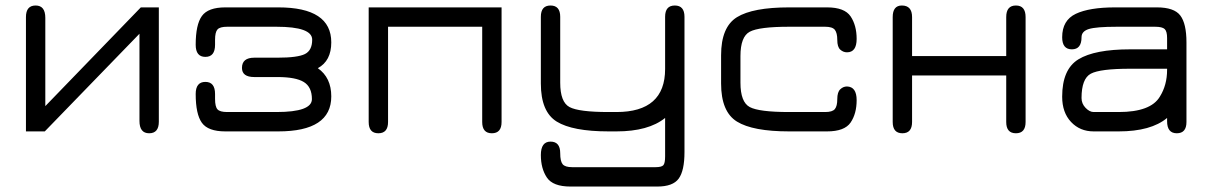

<svg xmlns="http://www.w3.org/2000/svg" viewBox="-20 -477 4396 697"><path d="M556.6 -450.2V-35.2Q556.6 6.8 521.5 6.8Q486.3 6.8 486.3 -38.1V-354.5L142.6 0H74.2V-415Q74.2 -457 109.4 -457Q144.5 -457 144.5 -412.1V-91.8L491.2 -450.2Z M903.3 -197.3Q858.4 -197.3 858.4 -230.5Q858.4 -267.6 903.3 -267.6H987.3Q1060.5 -267.6 1086.9 -280.8Q1113.3 -293.9 1113.3 -333Q1113.3 -379.9 983.4 -379.9H804.7Q778.3 -379.9 769.5 -370.1Q760.7 -360.4 760.7 -332V-314.5Q760.7 -270.5 725.6 -270.5Q690.4 -270.5 690.4 -314.5Q690.4 -387.7 712.9 -418.9Q735.4 -450.2 797.9 -450.2H990.2Q1182.6 -450.2 1182.6 -323.2Q1182.6 -255.9 1133.8 -229.5Q1182.6 -195.3 1182.6 -127Q1182.6 0 990.2 0H797.9Q735.4 0 712.9 -31.2Q690.4 -62.5 690.4 -135.7Q690.4 -179.7 725.6 -179.7Q760.7 -179.7 760.7 -135.7V-118.2Q760.7 -89.8 769.5 -80.1Q778.3 -70.3 804.7 -70.3H983.4Q1112.3 -70.3 1112.3 -117.2Q1112.3 -161.1 1083 -179.2Q1053.7 -197.3 987.3 -197.3Z M1318.4 -450.2H1800.8V-34.2Q1800.8 6.8 1765.6 6.8Q1730.5 6.8 1730.5 -34.2V-379.9H1388.7V-34.2Q1388.7 6.8 1353.5 6.8Q1318.4 6.8 1318.4 -34.2Z M2464.8 75.2Q2464.8 142.6 2443.8 171.4Q2422.9 200.2 2366.2 200.2H2050.8Q1987.3 200.2 1965.3 167.5Q1943.4 134.8 1943.4 85.9Q1943.4 37.1 1978.5 37.1Q2013.7 37.1 2013.7 79.1Q2013.7 108.4 2022.5 119.1Q2031.2 129.9 2057.6 129.9H2359.4Q2381.8 129.9 2388.2 122.6Q2394.5 115.2 2394.5 90.8V-48.8Q2334 0 2217.8 0H2189.5Q2058.6 0 2001 -35.6Q1943.4 -71.3 1943.4 -173.8V-416Q1943.4 -457 1978.5 -457Q2013.7 -457 2013.7 -416V-176.8Q2013.7 -106.4 2047.4 -88.4Q2081.1 -70.3 2189.5 -70.3H2217.8Q2394.5 -70.3 2394.5 -226.6V-416Q2394.5 -457 2429.7 -457Q2464.8 -457 2464.8 -416Z M2982.4 0H2844.7Q2712.9 0 2655.3 -35.6Q2597.7 -71.3 2597.7 -173.8V-276.4Q2597.7 -378.9 2655.3 -414.6Q2712.9 -450.2 2844.7 -450.2H2982.4Q3045.9 -450.2 3067.9 -417.5Q3089.8 -384.8 3089.8 -335.9Q3089.8 -287.1 3054.7 -287.1Q3041 -287.1 3030.3 -296.9Q3019.5 -306.6 3019.5 -332Q3019.5 -357.4 3010.7 -368.7Q3002 -379.9 2975.6 -379.9H2844.7Q2735.4 -379.9 2701.7 -361.8Q2668 -343.8 2668 -273.4V-176.8Q2668 -106.4 2701.7 -88.4Q2735.4 -70.3 2844.7 -70.3H2975.6Q3002 -70.3 3010.7 -81.1Q3019.5 -91.8 3019.5 -117.2Q3019.5 -142.6 3030.3 -152.8Q3041 -163.1 3054.7 -163.1Q3089.8 -162.1 3089.8 -113.3Q3089.8 -64.5 3067.9 -32.2Q3045.9 0 2982.4 0Z M3291 -34.2Q3291 6.8 3255.9 6.8Q3220.7 6.8 3220.7 -34.2V-415Q3220.7 -457 3253.9 -457Q3291 -457 3291 -415V-273.4H3632.8V-415Q3632.8 -457 3668 -457Q3703.1 -457 3703.1 -415V-34.2Q3703.1 6.8 3668 6.8Q3632.8 6.8 3632.8 -34.2V-203.1H3291Z M4083 -297.9H4216.8V-338.9Q4216.8 -363.3 4208 -371.6Q4199.2 -379.9 4172.9 -379.9H4035.2Q3959 -379.9 3932.6 -371.6Q3906.2 -363.3 3906.2 -341.8Q3906.2 -297.9 3871.1 -297.9Q3835.9 -297.9 3835.9 -341.8Q3835.9 -403.3 3885.3 -426.8Q3934.6 -450.2 4028.3 -450.2H4179.7Q4242.2 -450.2 4264.6 -420.9Q4287.1 -391.6 4287.1 -323.2V-34.2Q4287.1 6.8 4252 6.8Q4216.8 6.8 4216.8 -37.1V-48.8Q4158.2 0 4041 0H3950.2Q3900.4 0 3868.2 -34.2Q3835.9 -68.4 3835.9 -126Q3835.9 -225.6 3895 -261.7Q3954.1 -297.9 4083 -297.9ZM4216.8 -227.5H4083Q3973.6 -227.5 3939.9 -209.5Q3906.2 -191.4 3906.2 -121.1Q3906.2 -100.6 3920.9 -85.4Q3935.5 -70.3 3950.2 -70.3H4041Q4157.2 -70.3 4190.4 -126Q4216.8 -168 4216.8 -223.6Q4216.8 -225.6 4216.8 -227.5Z"/></svg>

Font: Jura
Style: DemiBold
Weight: 600
Version: Version 2.5